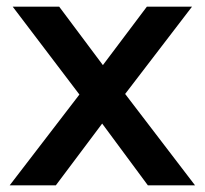

<svg xmlns="http://www.w3.org/2000/svg" viewBox="-20 -554 613 574"><path d="M9 0 244 -306 242 -239 18 -534H157L314 -324H261L419 -534H554L328 -239L329 -306L563 0H422L257 -223L309 -216L147 0Z"/></svg>

Font: MOST Montserrat SemiBold
Style: Regular
Weight: 600
Designer: Julieta Ulanovsky
Foundry: Julieta Ulanovsky
Version: Version 8.000;March 11, 2024;FontCreator 15.0.0.2926 64-bit